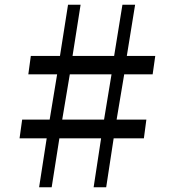

<svg xmlns="http://www.w3.org/2000/svg" viewBox="-20 -790 738 810"><path d="M177 -206.5H62.5L73.5 -285.5H189.5L221 -476.5H99.5L110 -554H233L267 -770H320L286 -554H461.5L496.5 -770H550L515 -554H635L624 -476.5H504L472 -285.5H597.5L587 -206.5H459.5L428 0H375L406.5 -206.5H230.5L198 0H145ZM419 -285.5 450.5 -476.5H274.5L242.5 -285.5Z"/></svg>

Font: Merriweather 48pt Medium
Style: Regular
Weight: 500
Version: Version 2.100